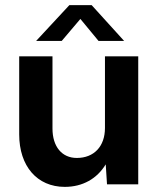

<svg xmlns="http://www.w3.org/2000/svg" viewBox="-20 -720 625 750"><path d="M233 10C303 10 359 -22 393 -78L398 0H520V-500H390V-220C390 -148 347 -103 280 -103C222 -103 185 -147 185 -218V-500H55V-195C55 -71 125 10 233 10ZM338 -700H251L121 -560H221L294 -646L365 -560H465Z"/></svg>

Font: Gully SemiBold
Style: Regular
Weight: 600
Designer: jaikishan Patel
Foundry: MagicType
Version: Version 1.000;Glyphs 3.2 (3242)